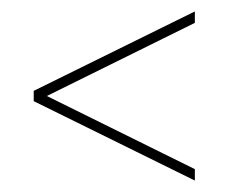

<svg xmlns="http://www.w3.org/2000/svg" viewBox="-20 -518 401 336"><path d="M321 -222V-202L39 -341V-359L321 -498V-478L62 -350Z"/></svg>

Font: Bebas Neue Light
Style: Regular
Weight: 300
Designer: Ryoichi Tsunekawa
Foundry: Ryoichi Tsunekawa
Version: Version 1.003;PS 001.003;hotconv 1.0.70;makeotf.lib2.5.58329